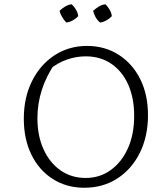

<svg xmlns="http://www.w3.org/2000/svg" viewBox="-20 -875 785 903"><path d="M376 8Q293 8 228.5 -33Q164 -74 128 -147Q92 -220 92 -317Q92 -416 130.5 -493.5Q169 -571 236.5 -615Q304 -659 389 -659Q473 -659 538 -617.5Q603 -576 639.5 -503Q676 -430 676 -333Q676 -234 638 -157Q600 -80 532.5 -36Q465 8 376 8ZM383 -38Q449 -38 500.5 -75Q552 -112 581.5 -177.5Q611 -243 611 -330Q611 -414 583 -477Q555 -540 503.5 -575Q452 -610 383 -610Q338 -610 294 -594.5Q250 -579 214 -549L238 -576Q156 -455 156 -319Q156 -236 185 -172.5Q214 -109 265 -73.5Q316 -38 383 -38ZM317 -855Q329 -844 337.5 -829.5Q346 -815 348 -799Q338 -788 323 -779.5Q308 -771 292 -769Q282 -779 273 -793.5Q264 -808 260 -824Q271 -835 286 -844Q301 -853 317 -855ZM476 -855Q487 -844 495.5 -829.5Q504 -815 506 -799Q496 -788 481 -779.5Q466 -771 451 -769Q438 -779 430 -793.5Q422 -808 418 -824Q430 -835 444.5 -844Q459 -853 476 -855Z"/></svg>

Font: Piazzolla Thin ExtraLight
Style: Regular
Weight: 250
Version: Version 2.005